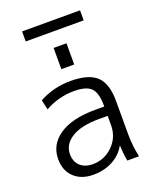

<svg xmlns="http://www.w3.org/2000/svg" viewBox="-162 -977 872 1080"><g transform="rotate(-20 274.0 -437.5)"><path d="M265 -530Q374 -530 421 -485Q468 -440 468 -337V-140Q468 -69 483 0H413Q405 -39 403 -92H401Q374 -44 323 -17Q272 10 208 10Q136 10 93 -30.5Q50 -71 50 -140Q50 -227 126 -278.5Q202 -330 342 -330H395V-335Q395 -411 366.5 -440.5Q338 -470 265 -470Q171 -470 90 -424L77 -483Q163 -530 265 -530ZM240 -610V-737H317V-610ZM105 -825V-885H452V-825ZM122 -143Q122 -98 150 -72.5Q178 -47 225 -47Q294 -47 344.5 -96.5Q395 -146 395 -218V-274H342Q237 -274 179.5 -238.5Q122 -203 122 -143Z"/></g></svg>

Font: M PLUS 1p
Style: Regular
Weight: 400
Version: Version 1.062